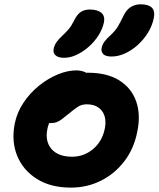

<svg xmlns="http://www.w3.org/2000/svg" viewBox="-20 -843 723 875"><path d="M303.2 12Q210.8 12 147.8 -27.7Q84.8 -67.4 58.1 -133.5Q31.4 -199.6 47.2 -280Q57.6 -330.8 86.9 -374.8Q116.2 -418.8 157.1 -451.9Q198 -485 242.7 -503.6Q287.4 -522.2 327.6 -522.2Q345.2 -522.2 361.4 -516.6Q377.6 -511 387.3 -499.3Q397 -487.6 393.4 -467.6Q385.4 -432.4 365.4 -405.1Q345.4 -377.8 297.6 -362.6Q273.6 -354.6 252.1 -338.6Q230.6 -322.6 215.6 -301.7Q200.6 -280.8 196 -255.8Q184.4 -198.8 214.9 -163.8Q245.4 -128.8 308.6 -128.8Q362.8 -128.8 404.4 -163.9Q446 -199 457.6 -256.8Q467.4 -307.4 444.5 -337.5Q421.6 -367.6 375 -367.6Q351.4 -367.6 333.7 -355.6Q316 -343.6 291.8 -323.6Q274.4 -309.2 262 -299.9Q249.6 -290.6 238.1 -286.3Q226.6 -282 211.2 -282Q193.4 -282 178.4 -299.8Q163.4 -317.6 171.2 -356.6Q176.8 -385.4 198.5 -413.2Q220.2 -441 250.6 -463Q281 -485 314.7 -498.3Q348.4 -511.6 379 -511.6Q468.2 -511.6 523.7 -476.6Q579.2 -441.6 600.5 -381.2Q621.8 -320.8 605.8 -244Q591 -166 546.9 -108.4Q502.8 -50.8 439.7 -19.4Q376.6 12 303.2 12ZM489.2 -585.4Q461.2 -585.4 450.7 -596.4Q440.2 -607.4 443 -624Q446.6 -640.8 456.5 -653.9Q466.4 -667 484.4 -683.2Q506 -703.4 517.6 -723Q529.2 -742.6 542.2 -770Q556.2 -799 576.3 -811.2Q596.4 -823.4 620 -823.4Q656.4 -823.4 671.9 -808.2Q687.4 -793 681 -761.4Q674.2 -726.6 654.7 -694.7Q635.2 -662.8 607.8 -638.1Q580.4 -613.4 549.4 -599.4Q518.4 -585.4 489.2 -585.4ZM272 -579.6Q245.2 -579.6 232.8 -591.2Q220.4 -602.8 224.8 -621.8Q228.4 -637.4 236.8 -649.9Q245.2 -662.4 262.8 -679Q282.4 -697.6 294 -711.4Q305.6 -725.2 316.6 -747.6Q331 -777.2 348 -788.4Q365 -799.6 388.4 -799.6Q424.2 -799.6 442.1 -784.5Q460 -769.4 453 -738.2Q446.4 -709.2 428.3 -680.9Q410.2 -652.6 384.5 -629.9Q358.8 -607.2 329.7 -593.4Q300.6 -579.6 272 -579.6Z"/></svg>

Font: Shantell Sans Light
Style: Italic
Weight: 300
Italic angle: -11°
Designer: Stephen Nixon, Anya Danilova, Shantell Martin
Foundry: Arrow Type
Version: Version 1.008;[ac192a2d6]